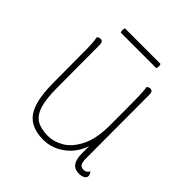

<svg xmlns="http://www.w3.org/2000/svg" viewBox="-174 -757 898 898"><g transform="rotate(45 275.5 -307.5)"><path d="M515 -18Q515 -7 504 -0.5Q493 6 475 6Q445 6 431.5 -13.5Q418 -33 418 -73V-119Q397 -58 349 -23Q301 12 245 12Q164 12 127.5 -37.5Q91 -87 90 -207L89 -417Q89 -480 83 -504Q91 -512 101 -512Q118 -512 118 -490L119 -206Q119 -133 132 -91.5Q145 -50 173 -33Q201 -16 248 -16Q286 -16 325 -38.5Q364 -61 391 -115Q418 -169 418 -257Q418 -407 417 -447Q416 -487 412 -504Q420 -512 430 -512Q447 -512 447 -490L448 -72Q448 -44 454.5 -33Q461 -22 478 -22Q497 -22 505 -40Q515 -29 515 -18ZM382 -627Q385 -621 385 -613Q385 -607 382 -599H147Q144 -607 144 -613Q144 -621 147 -627Z"/></g></svg>

Font: Arima Madurai Thin
Style: Regular
Weight: 250
Designer: Joana Correia and Natanael Gama
Foundry: NDISCOVER
Version: Version 1.019; ttfautohint (v1.5) -l 7 -r 28 -G 50 -x 13 -D 